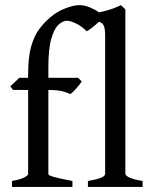

<svg xmlns="http://www.w3.org/2000/svg" viewBox="-20 -736 602 756"><path d="M383.8 -671.4Q383.8 -665 371.8 -652.8Q359.9 -640.6 345 -628.9Q330.1 -617.2 321.3 -612.8Q299.8 -634.3 278.1 -644.3Q256.3 -654.3 243.7 -654.3Q228 -654.3 210.9 -639.2Q193.8 -624 182.1 -584.2Q170.4 -544.4 170.4 -469.2V-429.7H287.6L301.8 -415Q293 -401.9 279.1 -386.2Q265.1 -370.6 256.8 -365.7Q246.1 -371.1 226.6 -376.5Q207 -381.8 170.4 -381.8V-50.8Q170.4 -45.4 190.9 -39.6Q211.4 -33.7 265.1 -23.4V0H27.3V-23.4Q59.1 -28.8 75 -37.1Q90.8 -45.4 90.8 -50.8V-381.8H31.2L20.5 -396L56.2 -429.7H90.8V-443.8Q90.8 -510.7 102.5 -552.5Q114.3 -594.2 134 -620.8Q153.8 -647.5 178.2 -668Q205.6 -691.4 238.5 -703.6Q271.5 -715.8 291.5 -715.8Q312.5 -715.8 333.7 -707Q355 -698.2 369.4 -687.5Q383.8 -676.8 383.8 -671.4ZM326.2 0V-23.4Q365.7 -30.3 379.9 -37.1Q394 -43.9 394 -51.8V-594.7Q394 -622.1 388.9 -634Q383.8 -646 370.4 -649.9Q356.9 -653.8 331.1 -656.7V-679.2Q367.2 -686 396.7 -693.6Q426.3 -701.2 456.1 -715.8L473.6 -699.2V-51.8Q473.6 -44.9 488.8 -37.4Q503.9 -29.8 541.5 -23.4V0Z"/></svg>

Font: Namdhinggo
Style: Regular
Weight: 400
Designer: Victor Gaultney
Foundry: SIL International
Version: Version 3.001